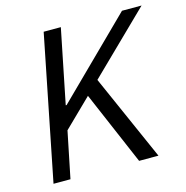

<svg xmlns="http://www.w3.org/2000/svg" viewBox="-99 -749 816 843"><g transform="rotate(-15 309.0 -328.0)"><path d="M618 -656H529L187 -319H183L251 -656H173L42 0H119L162 -211C162 -211 618 -656 618 -656ZM281 -350 431 0H519L338 -409L281 -350Z"/></g></svg>

Font: Source Code Variable
Style: Italic
Weight: 400
Italic angle: -11°
Monospace: yes
Designer: Paul D. Hunt, Teo Tuominen
Foundry: Adobe Systems Incorporated
Version: Version 1.005;PS 1.0;hotconv 16.6.54;makeotf.lib2.5.65590